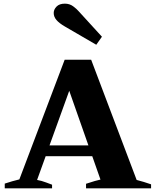

<svg xmlns="http://www.w3.org/2000/svg" viewBox="-20 -1031 853 1051"><path d="M274 -960Q274 -979 289.5 -995Q305 -1011 335 -1011Q361 -1011 380.5 -996.5Q400 -982 411 -969L538 -830L507 -786L335 -886Q304 -904 289 -921.5Q274 -939 274 -960ZM807 -22V0H451V-25Q508 -44 530 -48L485 -176H230L183 -46Q207 -42 233 -32Q259 -22 265 -20V0H6V-26Q48 -40 86 -49L334 -704H479L728 -46Q767 -36 807 -22ZM464 -235 359 -534 251 -235Z"/></svg>

Font: Trirong Black
Style: Regular
Weight: 900
Designer: Katatrad Team
Foundry: CadsonDemak
Version: Version 1.001